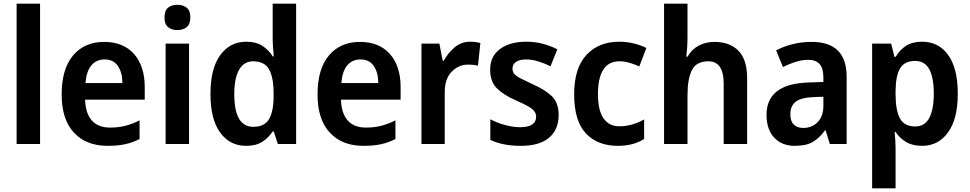

<svg xmlns="http://www.w3.org/2000/svg" viewBox="-20 -780 5253 1040"><path d="M197 0H70V-760H197Z M544 -553Q648 -553 706 -487.5Q764 -422 764 -308V-240H441Q443 -167 477 -128Q511 -89 576 -89Q621 -89 658.5 -98.5Q696 -108 736 -128V-27Q699 -8 658.5 1Q618 10 563 10Q447 10 380.5 -61.5Q314 -133 314 -268Q314 -407 376 -480Q438 -553 544 -553ZM547 -458Q502 -458 475 -426Q448 -394 443 -330H643Q643 -386 619 -422Q595 -458 547 -458Z M941 -754Q972 -754 991.5 -738Q1011 -722 1011 -685Q1011 -649 991 -633Q971 -617 941 -617Q910 -617 890.5 -633Q871 -649 871 -685Q871 -723 890.5 -738.5Q910 -754 941 -754ZM1004 -544V0H877V-544Z M1313 10Q1225 10 1172.5 -62Q1120 -134 1120 -271Q1120 -409 1173 -481.5Q1226 -554 1314 -554Q1366 -554 1400.5 -532Q1435 -510 1458 -474H1463Q1461 -494 1459 -521.5Q1457 -549 1457 -570V-760H1584V0H1485L1463 -68H1457Q1434 -33 1400 -11.5Q1366 10 1313 10ZM1352 -93Q1411 -93 1436 -132.5Q1461 -172 1462 -254V-274Q1462 -360 1437.5 -404Q1413 -448 1351 -448Q1301 -448 1275 -402Q1249 -356 1249 -270Q1249 -93 1352 -93Z M1930 -553Q2034 -553 2092 -487.5Q2150 -422 2150 -308V-240H1827Q1829 -167 1863 -128Q1897 -89 1962 -89Q2007 -89 2044.5 -98.5Q2082 -108 2122 -128V-27Q2085 -8 2044.5 1Q2004 10 1949 10Q1833 10 1766.5 -61.5Q1700 -133 1700 -268Q1700 -407 1762 -480Q1824 -553 1930 -553ZM1933 -458Q1888 -458 1861 -426Q1834 -394 1829 -330H2029Q2029 -386 2005 -422Q1981 -458 1933 -458Z M2526 -554Q2556 -554 2582 -547L2569 -424Q2558 -427 2544.5 -428.5Q2531 -430 2514 -430Q2465 -430 2427 -392Q2389 -354 2389 -280V0H2263V-544H2360L2378 -451H2384Q2406 -493 2442.5 -523.5Q2479 -554 2526 -554Z M3006 -157Q3006 -78 2954 -34Q2902 10 2802 10Q2751 10 2711 2Q2671 -6 2636 -22V-134Q2671 -115 2715 -103Q2759 -91 2797 -91Q2884 -91 2884 -148Q2884 -164 2874.5 -177Q2865 -190 2841 -204Q2817 -218 2773 -237Q2707 -266 2671 -302Q2635 -338 2635 -403Q2635 -475 2688.5 -514.5Q2742 -554 2830 -554Q2877 -554 2918 -543.5Q2959 -533 2999 -513L2962 -421Q2930 -437 2895.5 -447.5Q2861 -458 2830 -458Q2795 -458 2775.5 -445Q2756 -432 2756 -409Q2756 -392 2765.5 -380Q2775 -368 2799.5 -355.5Q2824 -343 2867 -323Q2933 -294 2969.5 -258.5Q3006 -223 3006 -157Z M3327 10Q3217 10 3153.5 -57.5Q3090 -125 3090 -269Q3090 -411 3156.5 -482.5Q3223 -554 3334 -554Q3376 -554 3414 -544.5Q3452 -535 3481 -520L3443 -420Q3417 -432 3389.5 -440Q3362 -448 3336 -448Q3219 -448 3219 -270Q3219 -182 3249 -139Q3279 -96 3335 -96Q3372 -96 3405.5 -106Q3439 -116 3469 -133V-27Q3440 -9 3405 0.5Q3370 10 3327 10Z M3704 -584Q3704 -550 3702 -521.5Q3700 -493 3697 -473H3704Q3727 -513 3765 -533Q3803 -553 3850 -553Q3933 -553 3980 -505Q4027 -457 4027 -357V0H3900V-327Q3900 -448 3817 -448Q3753 -448 3728.5 -401.5Q3704 -355 3704 -264V0H3577V-760H3704Z M4377 -553Q4566 -553 4566 -364V0H4475L4452 -74H4449Q4417 -31 4381.5 -10.5Q4346 10 4285 10Q4215 10 4173.5 -34.5Q4132 -79 4132 -158Q4132 -325 4357 -333L4440 -336V-359Q4440 -411 4419 -433.5Q4398 -456 4358 -456Q4325 -456 4290 -445Q4255 -434 4221 -417L4184 -507Q4223 -528 4272 -540.5Q4321 -553 4377 -553ZM4384 -254Q4317 -251 4289 -228Q4261 -205 4261 -162Q4261 -123 4280 -105Q4299 -87 4331 -87Q4378 -87 4409 -118.5Q4440 -150 4440 -208V-256Z M4975 -554Q5064 -554 5116 -482Q5168 -410 5168 -272Q5168 -135 5115 -62.5Q5062 10 4975 10Q4922 10 4887 -11.5Q4852 -33 4831 -65H4826Q4828 -44 4829.5 -20.5Q4831 3 4831 23V240H4704V-544H4807L4825 -472H4831Q4854 -510 4888 -532Q4922 -554 4975 -554ZM4937 -450Q4880 -450 4856 -410.5Q4832 -371 4831 -288V-269Q4831 -183 4854.5 -139Q4878 -95 4938 -95Q4989 -95 5013.5 -141Q5038 -187 5038 -273Q5038 -360 5013.5 -405Q4989 -450 4937 -450Z"/></svg>

Font: Noto Sans Bengali SemiCondensed SemiBold
Style: Regular
Weight: 600
Width: 4
Designer: Joana Ranito - Universal Thirst; Jelle Bosma - Monotype Design Team
Foundry: Universal Thirst ehf.
Version: Version 3.000; ttfautohint (v1.8.4.7-5d5b)